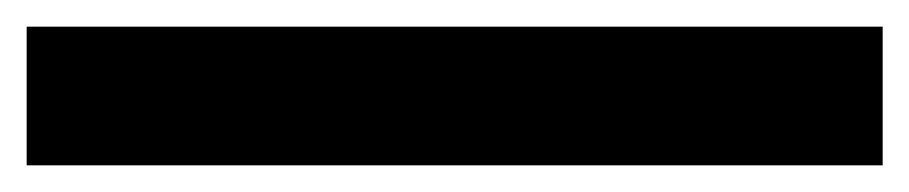

<svg xmlns="http://www.w3.org/2000/svg" viewBox="-20 37 682 144"><path d="M0 161V57H642V161Z"/></svg>

Font: Smooch Sans ExtraBold
Style: Regular
Weight: 800
Designer: Robert E. Leuschke
Foundry: Robert E. Leuschke
Version: Version 1.010